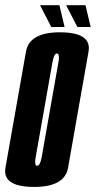

<svg xmlns="http://www.w3.org/2000/svg" viewBox="-49 -734 378 758"><path d="M86 4Q-2.5 4 -22.5 -33Q-31.5 -49 -27.5 -72Q-14 -148 13 -300.5Q40 -453.5 53.5 -530Q67 -606.5 187.5 -606.5Q275.5 -606.5 296 -569Q304.5 -553 300.5 -530Q287 -453.5 260 -300.5Q233 -148 219.8 -72Q206.5 4 86 4ZM97.5 -79.5Q109.5 -79.5 115.8 -114.8Q122 -150 148.5 -300.5Q175 -451 181.5 -487Q187 -518 178.5 -522Q177.5 -523 176 -523Q164 -523 157.8 -487Q151.5 -451 125 -300.5Q98.5 -150 92 -114.5Q86.5 -84 94.5 -80Q96 -79.5 97.5 -79.5ZM256.5 -627.5 212 -713.5H288.5L309 -627.5ZM153.5 -627.5 109 -713.5H185.5L206 -627.5Z"/></svg>

Font: Anybody UltraCondensed SemiBold
Style: Italic
Weight: 600
Width: 1
Italic angle: -10°
Designer: Tyler Finck
Foundry: Etcetera Type Company
Version: Version 1.010; ttfautohint (v1.8.3) -l 8 -r 50 -G 200 -x 14 